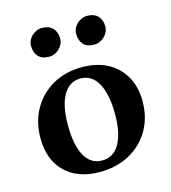

<svg xmlns="http://www.w3.org/2000/svg" viewBox="-104 -763 764 859"><g transform="rotate(-15 277.5 -333.0)"><path d="M253.6 12Q151.6 12 93.3 -45.5Q35 -103.1 35 -202.4Q35 -278.3 68.3 -336.8Q101.6 -395.4 160.4 -428.7Q219.3 -462 296.1 -462Q364.4 -462 414.4 -435.3Q464.3 -408.5 491.8 -359.9Q519.3 -311.2 519.3 -244.8Q519.3 -169.7 485.6 -111.7Q451.9 -53.6 391.9 -20.8Q331.9 12 253.6 12ZM276.6 -35.1Q329.2 -35.1 357.4 -83.7Q385.5 -132.3 385.5 -220.7Q385.5 -312.7 357.4 -363.8Q329.3 -414.9 276.9 -414.9Q225.2 -414.9 196.9 -366.4Q168.7 -317.8 168.7 -227.4Q168.7 -134.5 196.5 -84.8Q224.2 -35.1 276.6 -35.1ZM377 -545Q342.5 -545 326.3 -563.7Q310.1 -582.4 310.1 -611.5Q310.1 -630 319.8 -645Q329.5 -660 345.2 -668.9Q361 -677.9 377 -677.9Q410.5 -677.9 427.7 -659.5Q444.9 -641.1 444.9 -611.5Q444.9 -593.5 435.2 -578.5Q425.5 -563.4 409.7 -554.2Q393.9 -545 377 -545ZM167.9 -545Q134 -545 117.5 -563.7Q101 -582.4 101 -611.5Q101 -630 110.7 -645Q120.4 -660 136.2 -668.9Q151.9 -677.9 167.9 -677.9Q200.9 -677.9 218.4 -659.5Q235.8 -641.1 235.8 -611.5Q235.8 -593.5 226.1 -578.5Q216.4 -563.4 200.9 -554.2Q185.4 -545 167.9 -545Z"/></g></svg>

Font: Pitagon Serif
Style: Regular
Weight: 400
Designer: Travis Tran
Foundry: Pitagon
Version: Version 1.000;gftools[0.9.26]